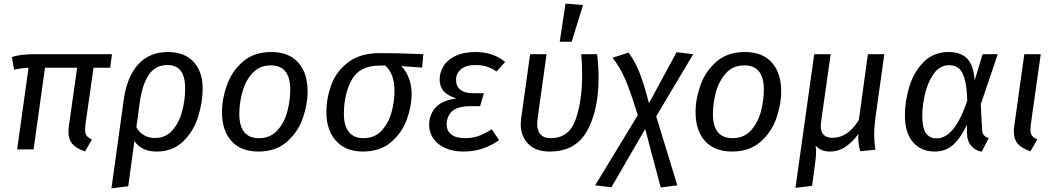

<svg xmlns="http://www.w3.org/2000/svg" viewBox="-20 -827 5836 1063"><path d="M453 -138Q451 -116 451 -110Q451 -88 459.5 -76Q468 -64 489 -55L451 11Q402 -5 380.5 -30.5Q359 -56 359 -99Q359 -115 362 -134L407 -452H229L166 0H75L138 -452Q103 -451 58 -441L46 -511Q90 -527 175 -527H600L590 -452H498Z M1102 -337Q1102 -260 1076.5 -179.5Q1051 -99 993.5 -43.5Q936 12 847 12Q764 12 724 -46L690 204L597 216L665 -274Q683 -403 745.5 -471Q808 -539 909 -539Q1001 -539 1051.5 -485Q1102 -431 1102 -337ZM1005 -337Q1005 -403 980.5 -435Q956 -467 907 -467Q841 -467 804 -413Q767 -359 753 -255L735 -123Q750 -94 777 -78.5Q804 -63 838 -63Q898 -63 935.5 -106.5Q973 -150 989 -212.5Q1005 -275 1005 -337Z M1209 -206Q1209 -280 1236.5 -356.5Q1264 -433 1325 -486Q1386 -539 1482 -539Q1579 -539 1631 -481Q1683 -423 1683 -321Q1683 -248 1656 -171.5Q1629 -95 1568 -41.5Q1507 12 1411 12Q1314 12 1261.5 -46Q1209 -104 1209 -206ZM1587 -331Q1587 -465 1479 -465Q1416 -465 1377 -421.5Q1338 -378 1321.5 -316.5Q1305 -255 1305 -196Q1305 -62 1414 -62Q1477 -62 1516 -105.5Q1555 -149 1571 -210.5Q1587 -272 1587 -331Z M1787 -206Q1787 -282 1814 -356.5Q1841 -431 1907.5 -482Q1974 -533 2083 -533Q2188 -533 2324 -527L2317 -453L2201 -461Q2227 -436 2243 -396Q2259 -356 2259 -306Q2259 -238 2232 -164.5Q2205 -91 2144.5 -39.5Q2084 12 1989 12Q1893 12 1840 -47.5Q1787 -107 1787 -206ZM2164 -324Q2164 -373 2150.5 -408Q2137 -443 2113 -464H2083Q1971 -464 1927.5 -385.5Q1884 -307 1884 -195Q1884 -130 1912 -96Q1940 -62 1992 -62Q2055 -62 2093.5 -104.5Q2132 -147 2148 -206.5Q2164 -266 2164 -324Z M2356 -137Q2356 -192 2392 -232Q2428 -272 2508 -282Q2414 -308 2414 -387Q2414 -425 2435 -460Q2456 -495 2501 -517Q2546 -539 2613 -539Q2710 -539 2777 -484L2729 -431Q2703 -449 2676.5 -458Q2650 -467 2613 -467Q2560 -467 2532.5 -444Q2505 -421 2505 -385Q2505 -349 2529 -330Q2553 -311 2597 -311H2659L2638 -239H2585Q2513 -239 2483 -211Q2453 -183 2453 -138Q2453 -102 2479 -82Q2505 -62 2556 -62Q2594 -62 2627.5 -73.5Q2661 -85 2703 -111L2743 -51Q2654 12 2548 12Q2461 12 2408.5 -29.5Q2356 -71 2356 -137Z M3294 -397Q3294 -217 3230.5 -102.5Q3167 12 3024 12Q2945 12 2904 -31Q2863 -74 2863 -140Q2863 -149 2865 -169L2915 -527H3006L2956 -168Q2954 -150 2954 -142Q2954 -103 2973 -82.5Q2992 -62 3029 -62Q3130 -62 3166.5 -164Q3203 -266 3203 -413Q3203 -478 3198 -527H3286Q3294 -457 3294 -397ZM3208 -799 3145 -596H3079L3111 -807Z M3613 -183 3730 199 3638 211 3552 -113 3365 210 3275 199 3511 -189Q3469 -326 3440.5 -391Q3412 -456 3371 -507L3460 -536Q3494 -490 3518 -431.5Q3542 -373 3573 -256L3726 -538L3818 -527Z M3831 -206Q3831 -280 3858.5 -356.5Q3886 -433 3947 -486Q4008 -539 4104 -539Q4201 -539 4253 -481Q4305 -423 4305 -321Q4305 -248 4278 -171.5Q4251 -95 4190 -41.5Q4129 12 4033 12Q3936 12 3883.5 -46Q3831 -104 3831 -206ZM4209 -331Q4209 -465 4101 -465Q4038 -465 3999 -421.5Q3960 -378 3943.5 -316.5Q3927 -255 3927 -196Q3927 -62 4036 -62Q4099 -62 4138 -105.5Q4177 -149 4193 -210.5Q4209 -272 4209 -331Z M4820 -81Q4820 -38 4827 2L4743 10Q4735 -15 4733 -35.5Q4731 -56 4732 -85Q4702 -43 4662.5 -15.5Q4623 12 4575 12Q4523 12 4495 -22Q4498 -9 4498 11Q4498 47 4490 99L4476 202L4384 213L4488 -527H4579L4526 -153Q4524 -135 4524 -129Q4524 -64 4590 -64Q4674 -64 4735 -163L4785 -527H4876L4827 -177Q4820 -127 4820 -81Z M5376 -381 5420 -527H5504L5410 -250L5417 -113Q5418 -92 5425.5 -81Q5433 -70 5454 -62L5415 13Q5381 7 5358 -18.5Q5335 -44 5334 -85L5333 -136Q5301 -66 5259 -27Q5217 12 5155 12Q5080 12 5035 -39.5Q4990 -91 4990 -188Q4990 -268 5015 -349Q5040 -430 5094.5 -484.5Q5149 -539 5233 -539Q5300 -539 5335.5 -501.5Q5371 -464 5376 -381ZM5086 -187Q5086 -121 5105.5 -91Q5125 -61 5166 -61Q5265 -61 5335 -269Q5333 -346 5321 -389Q5309 -432 5288 -449Q5267 -466 5235 -466Q5183 -466 5149.5 -418.5Q5116 -371 5101 -305.5Q5086 -240 5086 -187Z M5687 -138Q5685 -116 5685 -110Q5685 -88 5693.5 -76Q5702 -64 5723 -55L5685 11Q5636 -6 5614.5 -31.5Q5593 -57 5593 -100Q5593 -116 5596 -134L5651 -527H5742Z"/></svg>

Font: Fira Sans
Style: Italic
Weight: 400
Italic angle: -8°
Designer: bBox Type GmbH & Carrois Corporate GbR & Edenspiekermann AG
Foundry: bBox Type GmbH & Carrois Corporate GbR & Edenspiekermann AG
Version: Version 4.301